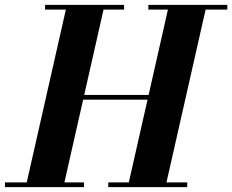

<svg xmlns="http://www.w3.org/2000/svg" viewBox="-63 -770 955 790"><path d="M211.8 -360V-379.5H571.8V-360ZM447.5 -730.5H363L202 -19.5H282.5V0H-42.5V-19.5H47L208 -730.5H122.5V-750H447.5ZM872.3 -750V-730.5H783L622 -19.5H707.3V0H382.5V-19.5H467L628 -730.5H547.5V-750Z"/></svg>

Font: Bodoni Moda
Style: Italic
Weight: 400
Italic angle: -13°
Designer: Owen Earl
Foundry: indestructible type
Version: Version 2.005